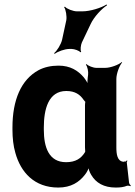

<svg xmlns="http://www.w3.org/2000/svg" viewBox="-20 -833 608 863"><path d="M535 -107 538 -104 534 -106C507 -109 503 -140 503 -171V-478C503 -502 517 -539 529 -552L527 -554C514 -542 477 -528 453 -528H413C399 -528 376 -537 369 -545L366 -542C373 -535 378 -510 376 -497C374 -482 371 -458 375 -446L379 -447C376 -457 365 -475 356 -486C330 -516 296 -538 243 -538C209 -538 179 -531 154 -518C74 -475 36 -382 36 -260V-250C36 -212 40 -177 49 -146C73 -59 134 10 242 10C299 10 336 -14 362 -48C371 -59 380 -77 381 -87H377C376 -77 383 -58 390 -47C411 -11 447 10 500 10C521 10 536 8 551 2C555 1 563 2 566 4L568 0C565 -1 560 -8 560 -13L550 -102C549 -105 552 -108 553 -110L550 -112C549 -111 546 -107 544 -107ZM362 -360V-171C362 -165 363 -159 363 -153C363 -153 363 -149 364 -149C364 -149 364 -153 364 -153C363 -153 362 -149 362 -149C345 -121 320 -104 277 -104C199 -104 177 -172 177 -250V-260C177 -341 197 -424 278 -424C317 -424 340 -408 356 -384C357 -382 365 -373 366 -374L364 -378C363 -377 362 -363 362 -360ZM278 -742 259 -654C254 -633 236 -604 223 -594L226 -591C239 -601 270 -613 292 -613H302C314 -613 337 -605 341 -598L345 -600C340 -607 343 -631 348 -642L387 -724C402 -757 438 -795 461 -809L459 -813C436 -798 386 -782 350 -782H326C309 -782 280 -793 272 -803L268 -801C276 -791 281 -759 278 -742Z"/></svg>

Font: Asimov
Style: Edge
Weight: 500
Designer: Google
Version: Version 2.000980: 2014